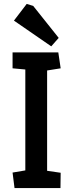

<svg xmlns="http://www.w3.org/2000/svg" viewBox="-20 -958 371 978"><path d="M54 0 44 -79 109 -90V-604L44 -610V-691H277L289 -610L220 -599V-88L289 -78L288 0ZM241 -722 51 -853 116 -938 149 -928 279 -765Z"/></svg>

Font: Kreon Light Medium
Style: Regular
Weight: 500
Version: Version 2.002